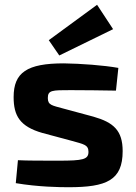

<svg xmlns="http://www.w3.org/2000/svg" viewBox="-20 -772 567 803"><path d="M453 -650 386 -752 184 -604 228 -540ZM280 -183C329 -169 350 -167 350 -137C350 -105 327 -100 226 -100C160 -100 91 -100 55 -102L46 -6C141 10 230 11 267 11C426 11 493 -18 493 -140C493 -226 455 -260 371 -284L245 -318C198 -331 180 -332 180 -362C180 -395 198 -395 275 -395C337 -395 402 -394 465 -393L475 -488C414 -499 318 -506 247 -507C93 -507 37 -469 37 -366C37 -288 63 -243 157 -216Z"/></svg>

Font: SnT
Style: Bold
Weight: 700
Designer: Natanael Gama
Version: Version 1.001;PS 001.001;hotconv 1.0.70;makeotf.lib2.5.58329